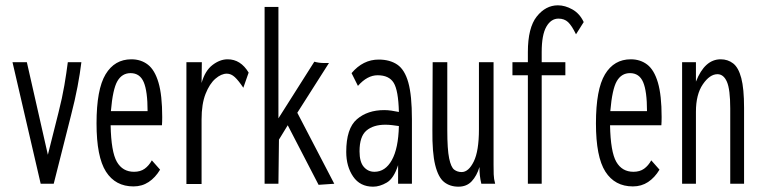

<svg xmlns="http://www.w3.org/2000/svg" viewBox="-20 -691 2857 722"><path d="M133 0 27 -457H81L160 -109L200 -268Q214 -323 222 -370Q230 -417 235 -457H286Q281 -415 271.5 -365Q262 -315 247 -257L182 0Z M482 10Q414 10 378.5 -45.5Q343 -101 343 -227Q343 -355 377 -411.5Q411 -468 474 -468Q510 -468 536 -448Q562 -428 576 -380.5Q590 -333 590 -251Q590 -233 589 -220H396Q398 -120 419.5 -82.5Q441 -45 484 -45Q508 -45 524 -56.5Q540 -68 551 -88L582 -53Q564 -23 539 -6.5Q514 10 482 10ZM397 -273H535Q535 -348 520.5 -382Q506 -416 471 -416Q439 -416 421.5 -386Q404 -356 397 -273Z M681 1V-457H739L738 -379Q751 -425 779 -446.5Q807 -468 836 -468Q885 -468 915 -418L895 -361Q877 -388 863 -401Q849 -414 833 -414Q812 -414 790 -395Q768 -376 753 -338Q738 -300 738 -242V1Z M1178 4 1062 -220 1029 -166 1027 0H975V-665H1027V-246L1162 -459Q1179 -454 1200 -454H1217L1098 -267L1237 0Z M1383 11Q1334 11 1308 -27Q1282 -65 1282 -120Q1282 -208 1322 -242.5Q1362 -277 1425 -277Q1438 -277 1451.5 -275Q1465 -273 1480 -270Q1478 -351 1460.5 -379.5Q1443 -408 1400 -408Q1361 -408 1326 -368L1302 -416Q1345 -467 1404 -467Q1446 -467 1474 -448Q1502 -429 1515.5 -380.5Q1529 -332 1529 -243V0H1477V-70Q1461 -20 1434.5 -4.5Q1408 11 1383 11ZM1332 -122Q1332 -82 1348 -63.5Q1364 -45 1388 -45Q1429 -45 1453.5 -89Q1478 -133 1480 -217Q1467 -219 1454 -220.5Q1441 -222 1429 -222Q1384 -222 1358 -200Q1332 -178 1332 -122Z M1704 11Q1672 11 1650 -6.5Q1628 -24 1616.5 -70.5Q1605 -117 1606 -202L1607 -457H1662V-202Q1662 -129 1669 -95.5Q1676 -62 1688 -53Q1700 -44 1716 -44Q1742 -44 1761.5 -83.5Q1781 -123 1781 -205V-457H1836V-71Q1836 -53 1836.5 -35.5Q1837 -18 1842 0H1790Q1786 -17 1784.5 -31Q1783 -45 1783 -63Q1773 -30 1754 -9.5Q1735 11 1704 11Z M1965 0V-408H1907V-457H1965V-495Q1965 -587 1998.5 -629Q2032 -671 2078 -671Q2105 -671 2132.5 -655.5Q2160 -640 2175 -608L2146 -562Q2130 -595 2116 -608Q2102 -621 2080 -621Q2052 -621 2034.5 -590.5Q2017 -560 2017 -495V-457H2106V-408H2017V0Z M2360 10Q2292 10 2256.5 -45.5Q2221 -101 2221 -227Q2221 -355 2255 -411.5Q2289 -468 2352 -468Q2388 -468 2414 -448Q2440 -428 2454 -380.5Q2468 -333 2468 -251Q2468 -233 2467 -220H2274Q2276 -120 2297.5 -82.5Q2319 -45 2362 -45Q2386 -45 2402 -56.5Q2418 -68 2429 -88L2460 -53Q2442 -23 2417 -6.5Q2392 10 2360 10ZM2275 -273H2413Q2413 -348 2398.5 -382Q2384 -416 2349 -416Q2317 -416 2299.5 -386Q2282 -356 2275 -273Z M2545 0V-457H2597V-384Q2630 -468 2690 -468Q2717 -468 2737 -452.5Q2757 -437 2767.5 -397.5Q2778 -358 2778 -285V0H2726V-283Q2726 -355 2713.5 -383.5Q2701 -412 2678 -412Q2649 -412 2623 -374Q2597 -336 2597 -271V0Z"/></svg>

Font: Inconsolata ExtraCondensed Thin
Style: Regular
Weight: 100
Width: 2
Monospace: yes
Designer: Raph Levien, Cyreal, Brenton Simpson
Foundry: Raph Levien, Cyreal, Google
Version: Version 3.100; ttfautohint (v1.8.4.7-5d5b)